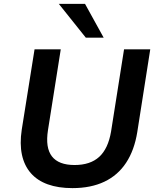

<svg xmlns="http://www.w3.org/2000/svg" viewBox="-20 -959 808 989"><path d="M353 10Q280 10 226 -9.5Q172 -29 138.5 -67.5Q105 -106 93 -162Q81 -218 92 -291L158 -705H293L227 -288Q213 -198 247.5 -153.5Q282 -109 364 -109Q445 -109 491 -151Q537 -193 552 -281L619 -705H754L687 -278Q672 -185 629.5 -120.5Q587 -56 517.5 -23Q448 10 353 10ZM422 -765 283 -939H418L514 -765Z"/></svg>

Font: Nunito Sans 8pt
Style: Bold Italic
Weight: 700
Italic angle: -9°
Version: Version 3.101;gftools[0.9.27]